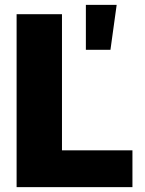

<svg xmlns="http://www.w3.org/2000/svg" viewBox="-20 -765 594 785"><path d="M47.9 -707H233.4V-150.4H521.5V0H47.9ZM331.1 -745.1H457L431.6 -561.5H331.1Z"/></svg>

Font: Pretendard GOV Black
Style: Regular
Weight: 900
Designer: Base glyphs from Inter by Rasmus Andersson; Hangeul glyphs from Noto Sans CJK(Source Han Sans) by Jang Soo-young and Kan
Foundry: Kil Hyung-jin
Version: Version 1.309